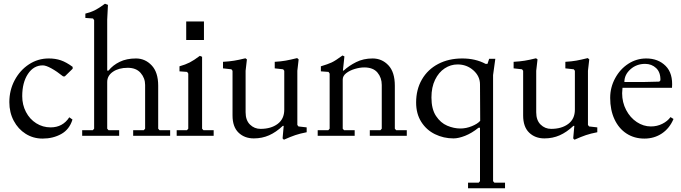

<svg xmlns="http://www.w3.org/2000/svg" viewBox="-20 -727 3645 1028"><path d="M30 -180Q30 -244 58.5 -297.5Q87 -351 135 -382.5Q183 -414 241 -414Q277 -414 306 -404Q335 -394 369 -369V-359L327 -318H318Q284 -345 255 -361Q226 -377 209 -377Q160 -377 129.5 -331Q99 -285 99 -212Q99 -166 119 -127.5Q139 -89 174 -67Q209 -45 251 -45Q316 -45 351 -99L368 -87Q352 -34 308 -9.5Q264 15 208 15Q158 15 117.5 -10.5Q77 -36 53.5 -80.5Q30 -125 30 -180Z M554 -622V-349H561Q584 -378 621 -396Q658 -414 708 -414Q757 -414 792 -377Q827 -340 827 -268V-38L834 -30H891V0H693V-30H750L757 -38V-272Q757 -309 733 -336.5Q709 -364 664 -364Q616 -364 585 -343Q554 -322 554 -288V-38L561 -30H618V0H420V-30H477L484 -38V-619L478 -628L437 -631V-654Q468 -662 489.5 -673Q511 -684 542 -707L558 -701Z M1072 -513H977V-612H1072ZM926 0V-30H981L988 -38V-333L982 -342L941 -345V-372Q973 -381 995.5 -392.5Q1018 -404 1050 -428L1062 -423V-38L1069 -30H1124V0Z M1493 14 1499 -53H1494Q1458 -19 1420.5 -2.5Q1383 14 1339 14Q1289 14 1257 -17Q1225 -48 1225 -109V-348L1219 -356L1174 -361V-396Q1208 -398 1233 -402Q1258 -406 1294 -415L1302 -409L1295 -348V-126Q1295 -83 1318.5 -60Q1342 -37 1375 -37Q1431 -37 1466.5 -63.5Q1502 -90 1502 -140V-348L1496 -356L1451 -361V-396Q1485 -398 1510 -402.5Q1535 -407 1571 -416L1579 -409L1572 -348V-58L1578 -50L1622 -45V-19Q1586 -12 1561 -3.5Q1536 5 1500 21Z M1681 0V-30H1738L1745 -38V-333L1739 -342L1698 -345V-372Q1735 -383 1755.5 -392.5Q1776 -402 1814 -430L1824 -425L1816 -349H1820Q1848 -375 1887 -394.5Q1926 -414 1975 -414Q2025 -414 2059.5 -377.5Q2094 -341 2094 -268V-38L2101 -30H2158V0H1960V-30H2017L2024 -38V-272Q2024 -311 2001 -338.5Q1978 -366 1930 -366Q1907 -366 1880 -358Q1853 -350 1834 -335.5Q1815 -321 1815 -301V-38L1822 -30H1879V0Z M2486 281V251H2543L2550 243V-43H2542Q2506 -14 2470.5 0Q2435 14 2408 14Q2355 14 2309 -8.5Q2263 -31 2235.5 -74.5Q2208 -118 2208 -178Q2208 -248 2239 -301.5Q2270 -355 2326 -384.5Q2382 -414 2455 -414Q2526 -414 2580 -385H2590L2599 -412H2632L2620 -325V243L2627 251H2684V281ZM2551 -80 2550 -275Q2550 -319 2514.5 -350.5Q2479 -382 2430 -382Q2393 -382 2361 -361Q2329 -340 2309.5 -300Q2290 -260 2290 -205Q2290 -143 2314.5 -106Q2339 -69 2374.5 -54Q2410 -39 2445 -39Q2476 -39 2506.5 -51.5Q2537 -64 2551 -80Z M3049 14 3055 -53H3050Q3014 -19 2976.5 -2.5Q2939 14 2895 14Q2845 14 2813 -17Q2781 -48 2781 -109V-348L2775 -356L2730 -361V-396Q2764 -398 2789 -402Q2814 -406 2850 -415L2858 -409L2851 -348V-126Q2851 -83 2874.5 -60Q2898 -37 2931 -37Q2987 -37 3022.5 -63.5Q3058 -90 3058 -140V-348L3052 -356L3007 -361V-396Q3041 -398 3066 -402.5Q3091 -407 3127 -416L3135 -409L3128 -348V-58L3134 -50L3178 -45V-19Q3142 -12 3117 -3.5Q3092 5 3056 21Z M3247 -203Q3247 -259 3273.5 -308Q3300 -357 3344 -385.5Q3388 -414 3440 -414Q3504 -414 3544 -374Q3584 -334 3578 -257H3313Q3311 -237 3311 -228Q3311 -179 3332.5 -138Q3354 -97 3389.5 -73.5Q3425 -50 3465 -50Q3498 -50 3526 -64Q3554 -78 3570 -100L3586 -90Q3565 -40 3524 -12.5Q3483 15 3430 15Q3376 15 3334.5 -12Q3293 -39 3270 -88.5Q3247 -138 3247 -203ZM3429 -288 3510 -290 3516 -297Q3517 -340 3493 -362.5Q3469 -385 3434 -385Q3388 -385 3355.5 -356Q3323 -327 3323 -288Z"/></svg>

Font: EB Squaramond
Style: Regular
Weight: 400
Designer: Jake Brussel Faria
Foundry: Jake Brussel Faria
Version: Version 0.002